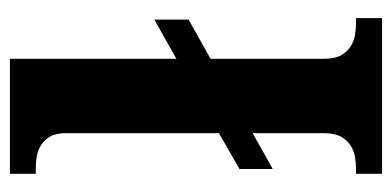

<svg xmlns="http://www.w3.org/2000/svg" viewBox="-224 -576 800 392"><g transform="rotate(-90 176.0 -380.0)"><path d="M28.8 -53.2Q40 -53.2 52.5 -55.4Q64.9 -57.6 75.4 -64.5Q85.9 -71.3 93 -84Q100.1 -96.7 100.1 -118.2V-264.2L26.9 -223.1V-291L100.1 -333V-646Q100.1 -666 93 -678Q85.9 -689.9 75.2 -696.5Q64.5 -703.1 52 -705.1Q39.6 -707 28.8 -707H17.1V-759.8H252V-419.9L332 -464.8V-395L252 -350.1V-118.2Q252 -96.7 259 -84Q266.1 -71.3 276.6 -64.5Q287.1 -57.6 299.8 -55.4Q312.5 -53.2 323.2 -53.2H335V0H17.1V-53.2Z"/></g></svg>

Font: Droid Serif
Style: Bold
Weight: 700
Designer: Monotype Design team
Foundry: Monotype Imaging Inc.
Version: Version 1.03